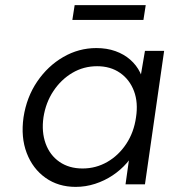

<svg xmlns="http://www.w3.org/2000/svg" viewBox="-20 -721 662 751"><path d="M276 10Q208 10 158 -25.5Q108 -61 84.5 -122.5Q61 -184 72 -262Q84 -341 125.5 -402Q167 -463 227.5 -498Q288 -533 357 -533Q398 -533 431.5 -521Q465 -509 489.5 -487.5Q514 -466 528 -437.5Q542 -409 545 -376L524 -387L547 -522H622L547 0H471L489 -128L511 -141Q500 -111 476 -83.5Q452 -56 420.5 -35Q389 -14 352 -2Q315 10 276 10ZM303 -62Q355 -62 399.5 -87.5Q444 -113 474 -158.5Q504 -204 512 -262Q521 -320 504 -365Q487 -410 449.5 -436Q412 -462 360 -462Q307 -462 263 -436Q219 -410 189 -365Q159 -320 150 -262Q142 -205 158.5 -159.5Q175 -114 212.5 -88Q250 -62 303 -62ZM263 -643 272 -701H550L541 -643Z"/></svg>

Font: Lexend Light
Style: Italic
Weight: 300
Italic angle: -8.13011°
Designer: Bonnie Shaver-Troup, Thomas Jockin
Foundry: Lexend
Version: Version 1.007